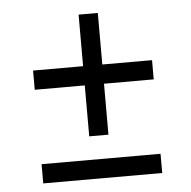

<svg xmlns="http://www.w3.org/2000/svg" viewBox="-44 -673 623 627"><g transform="rotate(-5 267.5 -359.5)"><path d="M72 -460H236V-629H299V-460H462V-397H299V-230H236V-397H72ZM73 -153H463V-90H73Z"/></g></svg>

Font: Encode Sans
Style: Regular
Weight: 400
Designer: Pablo Impallari, Andres Torresi
Foundry: Pablo Impallari, Andres Torresi
Version: Version 1.000; ttfautohint (v1.00) -l 8 -r 50 -G 200 -x 14 -